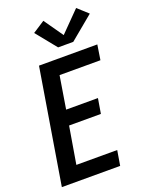

<svg xmlns="http://www.w3.org/2000/svg" viewBox="-178 -1071 883 1157"><g transform="rotate(-20 263.5 -492.5)"><path d="M11 0 132 -735H506L491 -639H229L195 -430H399L383 -334H179L139 -96H401L385 0ZM278 -799 172 -930 249 -980 335 -857 461 -985 527 -925 375 -799Z"/></g></svg>

Font: Iosevka SS04 Oblique
Style: Bold
Weight: 700
Italic angle: -9°
Monospace: yes
Designer: Belleve Invis
Foundry: Belleve Invis
Version: Version 19.0.0; ttfautohint (v1.8.4)